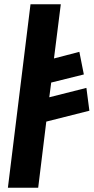

<svg xmlns="http://www.w3.org/2000/svg" viewBox="-20 -880 439 900"><path d="M17 0H159L197 -310L399 -361L385 -468L211 -424L220 -493L373 -531L352 -637L233 -606L265 -860H123Z"/></svg>

Font: Ny Stormning
Style: HfKr
Weight: 700
Designer: Robert Jablonski, Mew Too
Foundry: Cannot Into Space Fonts
Version: Version 0.90